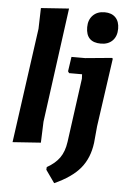

<svg xmlns="http://www.w3.org/2000/svg" viewBox="-60 -747 649 985"><g transform="rotate(5 264.5 -254.5)"><path d="M255 -704 175 -114 171 -6 26 4 108 -587 111 -694ZM439 -701Q475 -701 495 -680.5Q515 -660 515 -623Q515 -584 493 -561.5Q471 -539 433 -539Q356 -539 356 -617Q356 -655 378.5 -678Q401 -701 439 -701ZM497 -471 501 -467 451 -115 443 -29Q433 50 389.5 102.5Q346 155 257 195L211 130L212 116Q255 92 277.5 60Q300 28 307 -22L352 -351L351 -374H284L278 -383L289 -458H360Z"/></g></svg>

Font: Alegreya Sans ExtraBold
Style: Italic
Weight: 800
Italic angle: -7°
Designer: Juan Pablo del Peral
Foundry: Huerta Tipografica
Version: Version 2.007